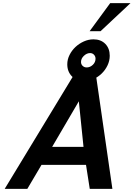

<svg xmlns="http://www.w3.org/2000/svg" viewBox="-20 -1210 856 1230"><path d="M555 0 531 -154H246L155 0H10L447 -720H596L700 0ZM485 -561 314 -269H515ZM411 -798Q411 -829 425.5 -858Q440 -887 463.5 -909Q487 -931 517 -944.5Q547 -958 579 -958Q626 -958 654.5 -929Q683 -900 683 -853Q683 -821 669 -791.5Q655 -762 632 -739.5Q609 -717 579.5 -703.5Q550 -690 519 -690Q471 -690 441 -720.5Q411 -751 411 -798ZM499 -813Q499 -798 509.5 -788Q520 -778 535 -778Q557 -778 574.5 -794.5Q592 -811 592 -834Q592 -849 582 -859.5Q572 -870 557 -870Q536 -870 517.5 -852.5Q499 -835 499 -813ZM624 -1010H554L686 -1190H816Z"/></svg>

Font: Perun
Style: Bold Italic
Weight: 700
Italic angle: -12°
Foundry: Copyright (c) Stefan Peev, Context Ltd, 2016
Version: Version 1.027